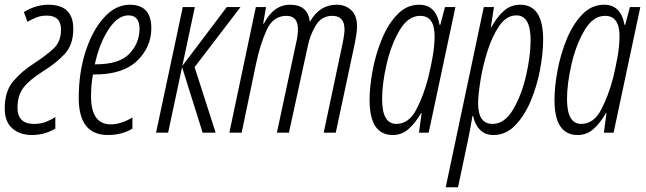

<svg xmlns="http://www.w3.org/2000/svg" viewBox="-23 -561 2732 812"><path d="M211 -17V-66Q193 -54 171 -45.5Q149 -37 121 -37Q51 -37 51 -106Q51 -157 76 -190Q101 -223 161 -261Q212 -292 249.5 -331.5Q287 -371 287 -439Q287 -541 182 -541Q128 -541 78 -510L93 -469Q111 -479 130.5 -487Q150 -495 175 -495Q235 -495 235 -436Q235 -384 202.5 -354.5Q170 -325 124 -295Q69 -260 33 -217.5Q-3 -175 -3 -103Q-3 -46 29 -18Q61 10 112 10Q165 10 211 -17Z M537 -17V-64Q488 -35 446 -35Q362 -35 362 -154Q362 -202 370 -246H377Q497 -246 557 -304Q617 -362 617 -442Q617 -541 526 -541Q466 -541 417 -487Q368 -433 339 -343.5Q310 -254 310 -147Q310 10 433 10Q493 10 537 -17ZM520 -496Q567 -496 567 -439Q567 -379 524.5 -334Q482 -289 382 -289H378Q397 -377 436 -436.5Q475 -496 520 -496Z M688 0 747 -277 834 0H889L800 -277L994 -531H936L748 -282L801 -531H750L637 0Z M999 0 1060 -292Q1077 -373 1104.5 -433.5Q1132 -494 1188 -494Q1237 -494 1237 -438Q1237 -413 1231 -387L1148 0H1199L1278 -363Q1288 -413 1312.5 -453.5Q1337 -494 1382 -494Q1434 -494 1434 -437Q1434 -416 1425 -373L1346 0H1397L1478 -380Q1481 -396 1484 -415Q1487 -434 1487 -449Q1487 -495 1462.5 -518Q1438 -541 1401 -541Q1329 -541 1289 -471H1287Q1278 -541 1204 -541Q1134 -541 1093 -461H1090L1102 -531H1059L947 0Z M1593 -142Q1593 -207 1612 -289.5Q1631 -372 1667 -433Q1703 -494 1754 -494Q1815 -494 1815 -408Q1815 -370 1807.5 -325.5Q1800 -281 1788 -232Q1769 -158 1737.5 -97.5Q1706 -37 1653 -37Q1593 -37 1593 -142ZM1758 -83H1760L1749 0H1790L1903 -531H1859L1839 -456H1836Q1821 -541 1750 -541Q1697 -541 1657.5 -500Q1618 -459 1592 -396Q1566 -333 1553 -263.5Q1540 -194 1540 -138Q1540 10 1638 10Q1676 10 1704.5 -15Q1733 -40 1758 -83Z M1999 -124Q1999 -157 2008.5 -218Q2018 -279 2038 -343Q2058 -407 2088.5 -451.5Q2119 -496 2161 -496Q2221 -496 2221 -391Q2221 -325 2202 -242Q2183 -159 2147 -98Q2111 -37 2060 -37Q1999 -37 1999 -124ZM1914 231 1956 32Q1961 8 1966 -18.5Q1971 -45 1975 -70H1978Q1985 -35 2006.5 -12.5Q2028 10 2064 10Q2116 10 2155.5 -30.5Q2195 -71 2221.5 -134Q2248 -197 2261 -266.5Q2274 -336 2274 -394Q2274 -541 2177 -541Q2138 -541 2109 -516Q2080 -491 2055 -446H2053L2066 -531H2023L1862 231Z M2375 -142Q2375 -207 2394 -289.5Q2413 -372 2449 -433Q2485 -494 2536 -494Q2597 -494 2597 -408Q2597 -370 2589.5 -325.5Q2582 -281 2570 -232Q2551 -158 2519.5 -97.5Q2488 -37 2435 -37Q2375 -37 2375 -142ZM2540 -83H2542L2531 0H2572L2685 -531H2641L2621 -456H2618Q2603 -541 2532 -541Q2479 -541 2439.5 -500Q2400 -459 2374 -396Q2348 -333 2335 -263.5Q2322 -194 2322 -138Q2322 10 2420 10Q2458 10 2486.5 -15Q2515 -40 2540 -83Z"/></svg>

Font: Noto Sans Display Condensed Light
Style: Italic
Weight: 300
Width: 3
Designer: Monotype Design team
Foundry: Monotype Imaging Inc.
Version: 1.000